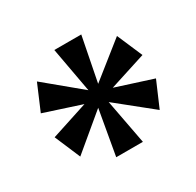

<svg xmlns="http://www.w3.org/2000/svg" viewBox="-97 -869 625 611"><g transform="rotate(-30 215.5 -563.0)"><path d="M168 -366H266L235 -530L363 -427L403 -520L269 -563L403 -606L363 -699L235 -597L267 -760H168L198 -595L70 -701L30 -607L165 -563L30 -519L70 -425L197 -531Z"/></g></svg>

Font: Noto Serif Ethiopic Condensed
Style: Bold
Weight: 700
Width: 3
Designer: Monotype Design Team
Foundry: Monotype Imaging Inc.
Version: Version 2.102